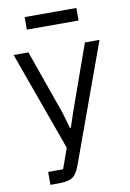

<svg xmlns="http://www.w3.org/2000/svg" viewBox="-98 -765 695 1024"><g transform="rotate(-10 249.5 -252.5)"><path d="M278 -165 403 -516H482L251 120Q240 151 226.5 168.5Q213 186 191 193Q169 200 131 200H90V130H171L210 20L17 -516H97L221 -165L245 -81H250ZM110 -637V-705H390V-637Z"/></g></svg>

Font: IBM Plex Sans Var
Style: Regular
Weight: 400
Designer: Mike Abbink, Paul van der Laan, Pieter van Rosmalen
Foundry: Bold Monday
Version: Version 3.000